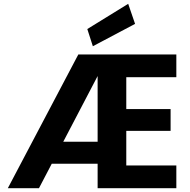

<svg xmlns="http://www.w3.org/2000/svg" viewBox="-20 -985 997 1005"><path d="M21 0 390 -700H903V-581H641V-414H873V-300H641V-119H903V0H491V-587L184 0ZM166 -128 229 -243H563V-128ZM466 -743 437 -833 651 -965 687 -860Z"/></svg>

Font: DM Sans 12pt Black
Style: Regular
Weight: 900
Version: Version 4.004;gftools[0.9.30]